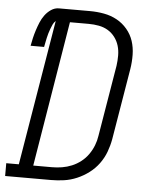

<svg xmlns="http://www.w3.org/2000/svg" viewBox="-83 -778 635 822"><g transform="rotate(5 235.0 -367.5)"><path d="M-30 0V-55H24L128 -680Q120 -673 115.5 -663Q111 -653 107.5 -643.5Q104 -634 101 -624Q98 -614 96 -604.5Q94 -595 92 -585Q90 -575 88 -565H30Q33 -582 37 -599Q41 -616 46.5 -633Q52 -650 59 -667Q66 -684 77 -699Q88 -714 103.5 -724.5Q119 -735 137 -735H270Q301 -735 331 -729.5Q361 -724 386.5 -710Q412 -696 431 -673.5Q450 -651 459 -623.5Q468 -596 468.5 -565Q469 -534 464 -503L413 -197Q408 -169 398 -142Q388 -115 370.5 -91Q353 -67 329 -49Q305 -31 278 -19.5Q251 -8 223 -4Q195 0 167 0ZM86 -55H167Q188 -55 209.5 -58.5Q231 -62 251.5 -70.5Q272 -79 290 -93Q308 -107 321 -125.5Q334 -144 342 -164.5Q350 -185 353 -206L404 -512Q407 -534 407 -556Q407 -578 401 -598Q395 -618 382.5 -634.5Q370 -651 352.5 -661.5Q335 -672 313.5 -676Q292 -680 270 -680H189Z"/></g></svg>

Font: Iosevka Slab Light
Style: Italic
Weight: 300
Italic angle: -9°
Monospace: yes
Designer: Belleve Invis
Foundry: Belleve Invis
Version: Version 11.1.1; ttfautohint (v1.8.3)